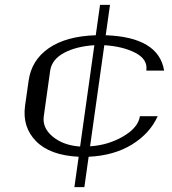

<svg xmlns="http://www.w3.org/2000/svg" viewBox="-20 -728 706 790"><path d="M160.2 -250Q153.3 -202.1 196.8 -166Q240.2 -129.9 309.6 -125L368.2 -542Q293 -537.1 243.2 -510.3Q193.4 -483.4 186.5 -437.5ZM655.3 -437.5H582Q588.9 -483.4 537.6 -510.3Q486.3 -537.1 409.2 -542L350.6 -126Q425.8 -130.9 487.3 -167Q548.8 -203.1 555.7 -250H628.9Q596.7 -178.7 522.9 -133.3Q449.2 -87.9 344.7 -83L327.1 42H286.1L303.7 -83Q185.5 -88.9 128.4 -147Q71.3 -205.1 83 -292L97.7 -395.5Q109.4 -480.5 180.7 -529.8Q252 -579.1 374 -583L391.6 -708H432.6L415 -583Q632.8 -575.2 655.3 -437.5Z"/></svg>

Font: okolaks
Style: RegularItalic
Weight: 500
Italic angle: -8°
Version: Version 000.6.0